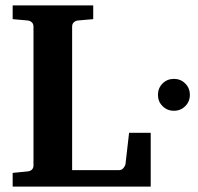

<svg xmlns="http://www.w3.org/2000/svg" viewBox="-20 -691 732 711"><path d="M538.1 0H26.9V-50.8L82 -56.2Q91.8 -57.1 97.9 -62.7Q104 -68.4 104 -78.1V-592.8Q104 -602.5 97.7 -608.4Q91.3 -614.3 82 -615.2L26.9 -620.1V-670.9H325.2V-620.1L269 -615.2Q259.8 -614.3 253.4 -608.4Q247.1 -602.5 247.1 -592.8V-61H420.9Q430.7 -61 437.3 -68.8Q443.8 -76.7 444.8 -84L458 -199.2H538.1ZM666 -381.8Q683.1 -364.7 683.1 -339.8Q683.1 -314.9 666 -297.9Q648.9 -280.8 624 -280.8Q599.1 -280.8 582 -297.9Q564.9 -314.9 564.9 -339.8Q564.9 -364.7 582 -381.8Q599.1 -398.9 624 -398.9Q648.9 -398.9 666 -381.8Z"/></svg>

Font: Veleka
Style: Bold
Weight: 700
Designer: Stefan Peev, Context Ltd, 2016; SIL International, 1997-2014.
Foundry: Stefan Peev, Context Ltd, 2016
Version: Version 1.000